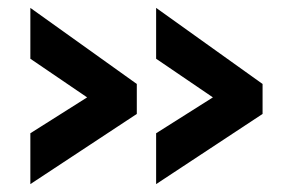

<svg xmlns="http://www.w3.org/2000/svg" viewBox="-20 -506 719 487"><path d="M646 -217 376 -39V-168L520 -259L376 -357V-486L646 -293ZM327 -217 57 -39V-168L201 -259L57 -357V-486L327 -293Z"/></svg>

Font: Boldmen
Style: Bold
Weight: 700
Designer: Matt McInerney, Pablo Impallari, Rodrigo Fuenzalida
Foundry: LIVING CONCEPT
Version: Version 1.000